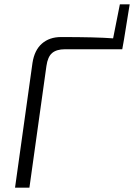

<svg xmlns="http://www.w3.org/2000/svg" viewBox="-20 -861 615 881"><path d="M549 -680 541 -635H278Q240 -635 219.5 -618Q199 -601 193 -558L115 0H49L129 -572Q138 -631 172.5 -661Q207 -691 260 -691Q422 -691 499 -685L530 -841H575Z"/></svg>

Font: Exo 2.0 Light
Style: Italic
Weight: 300
Italic angle: -8°
Designer: Natanael Gama
Version: Version 1.001;PS 001.001;hotconv 1.0.70;makeotf.lib2.5.58329